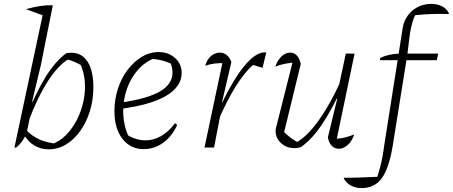

<svg xmlns="http://www.w3.org/2000/svg" viewBox="-20 -757 2324 985"><path d="M230 9Q188 9 155.5 -11Q123 -31 101 -69L112 -92Q145 -58 183.5 -41Q222 -24 277 -19L245 -17Q286 -31 318.5 -64Q351 -97 374 -141.5Q397 -186 408 -237Q419 -288 415 -338Q411 -388 391 -432L418 -409Q389 -428 365 -438.5Q341 -449 316 -454L340 -459Q282 -427 227.5 -343.5Q173 -260 125 -131L110 -145Q162 -278 212.5 -360Q263 -442 320 -484Q386 -496 422.5 -450Q459 -404 459 -309Q459 -244 441 -186.5Q423 -129 391.5 -85Q360 -41 319 -16Q278 9 230 9ZM54 0 207 -718 251 -730 190 -425 145 -237 150 -234 116 -72Q103 -45 91.5 -29.5Q80 -14 63 0ZM206 -676 113 -710Q153 -721 185 -726Q217 -731 251 -730Z M717 8Q649 8 608 -45Q567 -98 567 -187Q567 -247 585 -302Q603 -357 635 -399Q667 -441 707.5 -465.5Q748 -490 794 -490Q844 -490 878 -459.5Q912 -429 912 -383Q912 -347 891 -317Q870 -287 830 -264Q790 -241 731 -224.5Q672 -208 596 -198V-230Q735 -250 800 -287.5Q865 -325 865 -385Q865 -413 852 -441L870 -424Q843 -438 814 -446Q785 -454 753 -455L774 -459Q724 -440 687.5 -398.5Q651 -357 631.5 -302Q612 -247 612 -186Q612 -150 620 -114.5Q628 -79 645 -47L631 -66Q655 -51 679 -44Q703 -37 727 -37Q768 -37 806.5 -59Q845 -81 878 -125L889 -116Q863 -58 817.5 -25Q772 8 717 8Z M1029 0 1126 -458 1135 -433Q1106 -434 1081.5 -431Q1057 -428 1033 -420Q1039 -441 1050 -456Q1061 -471 1076.5 -479Q1092 -487 1108 -487Q1127 -487 1142.5 -475Q1158 -463 1167 -439L1119 -233L1123 -232L1078 0ZM1097 -133 1086 -156Q1135 -269 1181 -344Q1227 -419 1268.5 -455.5Q1310 -492 1346 -488L1327 -409L1278 -424Q1234 -385 1189.5 -314Q1145 -243 1097 -133Z M1523 -429 1434 -64 1431 -86Q1451 -65 1473.5 -48.5Q1496 -32 1515 -24L1497 -25Q1553 -53 1614 -138Q1675 -223 1731 -348L1743 -326Q1715 -264 1687.5 -212.5Q1660 -161 1633 -120.5Q1606 -80 1578.5 -50.5Q1551 -21 1523 -2Q1505 3 1490 3Q1450 3 1422 -22.5Q1394 -48 1394 -85Q1394 -98 1398 -109L1486 -458L1504 -437Q1474 -436 1445 -430.5Q1416 -425 1392 -415Q1400 -437 1412 -453.5Q1424 -470 1439 -478.5Q1454 -487 1470 -487Q1489 -487 1503 -472Q1517 -457 1523 -429ZM1662 -52 1710 -250 1705 -252 1754 -482H1799L1703 -22L1692 -45Q1720 -45 1746 -51Q1772 -57 1797 -67Q1790 -45 1777.5 -28.5Q1765 -12 1749.5 -3Q1734 6 1718 6Q1696 6 1681.5 -9.5Q1667 -25 1662 -52Z M1834 208Q1813 208 1794 201Q1775 194 1761.5 181.5Q1748 169 1743 155Q1789 155 1830.5 153.5Q1872 152 1916 150Q1924 124 1930 101.5Q1936 79 1941 53Q1946 27 1951 -10L2046 -614Q2052 -650 2072.5 -678Q2093 -706 2124 -721.5Q2155 -737 2192 -737Q2214 -737 2233.5 -730.5Q2253 -724 2266 -712Q2279 -700 2284 -685Q2193 -688 2110 -679Q2102 -663 2097.5 -648.5Q2093 -634 2088.5 -613.5Q2084 -593 2080 -561Q2076 -529 2070 -479L1995 -11Q1976 106 1939 157Q1902 208 1834 208ZM1929 -448 1931 -460Q1952 -470 1976 -475.5Q2000 -481 2028 -482H2228L2221 -448Z"/></svg>

Font: Piazzolla Thin Thin
Style: Italic
Weight: 250
Italic angle: -11.3°
Version: Version 2.005